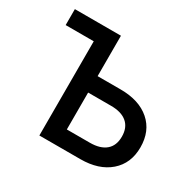

<svg xmlns="http://www.w3.org/2000/svg" viewBox="-125 -690 848 830"><g transform="rotate(30 299.5 -275.0)"><path d="M164.6 0V-470.2H24.4V-549.8H254.4V-348.1H369.1Q461.9 -348.1 515.4 -301.5Q568.8 -254.9 568.8 -173.8Q568.8 -93.8 514.9 -46.9Q460.9 0 369.1 0ZM254.4 -82H369.1Q420.9 -82 448.5 -105.5Q476.1 -128.9 476.1 -173.8Q476.1 -218.8 448.5 -242.4Q420.9 -266.1 369.1 -266.1H254.4Z"/></g></svg>

Font: UDEV Gothic 35
Style: Regular
Weight: 400
Version: v2.1.0; ttfautohint (v1.8.4.7-5d5b-dirty) -l 6 -r 45 -G 200 